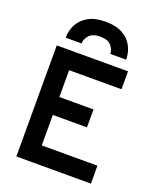

<svg xmlns="http://www.w3.org/2000/svg" viewBox="-166 -1034 949 1137"><g transform="rotate(20 308.0 -465.5)"><path d="M76 0V-700H525V-587H195V-418H410V-305H195V-113H546V0ZM110 -761Q110 -806.5 130.5 -845.2Q151 -884 193.2 -907.5Q235.5 -931 301 -931Q367 -931 409 -907.2Q451 -883.5 471 -844.8Q491 -806 491 -761H391Q391 -789 370 -813Q349 -837 301 -837Q254 -837 232 -813Q210 -789 210 -761Z"/></g></svg>

Font: Overpass Mono
Style: Bold
Weight: 700
Monospace: yes
Designer: Delve Withrington, Dave Bailey
Foundry: Delve Fonts LLC
Version: Version 4.000